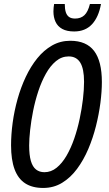

<svg xmlns="http://www.w3.org/2000/svg" viewBox="-20 -928 542 958"><path d="M195.3 9.8Q141.1 9.8 105.7 -13.2Q70.3 -36.1 52.7 -83.5Q35.2 -130.9 35.2 -203.1Q35.2 -256.8 43.2 -315.9Q51.3 -375 67.6 -433.6Q84 -492.2 108.6 -544.4Q133.3 -596.7 166 -637.2Q198.7 -677.7 240 -701.2Q281.2 -724.6 330.6 -724.6Q411.1 -724.6 449.7 -673.6Q488.3 -622.6 488.3 -518.6Q488.3 -471.7 481 -414.8Q473.6 -357.9 458.7 -298.6Q443.8 -239.3 420.4 -184.3Q397 -129.4 364.5 -85.4Q332 -41.5 290 -15.9Q248 9.8 195.3 9.8ZM201.7 -68.8Q234.9 -68.8 262.5 -91.1Q290 -113.3 312 -151.1Q334 -189 350.3 -236.3Q366.7 -283.7 377.4 -334.5Q388.2 -385.3 393.8 -433.1Q399.4 -481 399.4 -520Q399.4 -585 380.4 -615.7Q361.3 -646.5 322.8 -646.5Q287.6 -646.5 259.3 -623Q231 -599.6 209 -560.3Q187 -521 171.1 -472.9Q155.3 -424.8 145.3 -374.8Q135.3 -324.7 130.4 -279.5Q125.5 -234.4 125.5 -202.1Q125.5 -154.8 134 -125.2Q142.6 -95.7 159.7 -82.3Q176.8 -68.8 201.7 -68.8ZM350.1 -771Q313.5 -771 290.5 -783.7Q267.6 -796.4 257.1 -819.1Q246.6 -841.8 246.6 -871.1Q246.6 -880.9 247.6 -890.4Q248.5 -899.9 250 -908.2H303.2Q303.2 -883.3 308.3 -867.2Q313.5 -851.1 324.7 -843.3Q335.9 -835.4 354.5 -835.4Q383.3 -835.4 401.1 -852.1Q418.9 -868.7 428.7 -908.2H483.9Q472.2 -842.3 438.7 -806.6Q405.3 -771 350.1 -771Z"/></svg>

Font: Open Sans Condensed Medium
Style: Italic
Weight: 500
Width: 3
Italic angle: -12°
Designer: Monotype Design Team
Foundry: Monotype Imaging Inc.
Version: Version 3.000